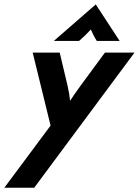

<svg xmlns="http://www.w3.org/2000/svg" viewBox="-95 -660 642 888"><path d="M-75 208.3 138.9 -79.2 56.2 -416.7H181.2L217.4 -263.9Q222.2 -243.1 225 -226Q227.8 -209 229.2 -193.8Q238.9 -209 250.7 -226Q262.5 -243.1 277.8 -263.9L390.3 -416.7H527.1L63.2 208.3ZM154.2 -470.8 347.9 -639.6 458.3 -470.8H352.8Q344.4 -483.3 338.2 -495.8Q331.9 -508.3 325 -523.6Q311.1 -508.3 298.3 -495.8Q285.4 -483.3 270.8 -470.8Z"/></svg>

Font: Afacad
Style: Bold Italic
Weight: 700
Italic angle: -14°
Designer: Kristian Moeller
Foundry: Dicotype
Version: Version 1.000; ttfautohint (v1.8.4.7-5d5b)